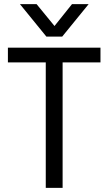

<svg xmlns="http://www.w3.org/2000/svg" viewBox="-20 -903 522 923"><path d="M279 -727H203L76 -883H156L242 -778L326 -883H406ZM463 -674V-603H281V0H200V-603H18V-674Z"/></svg>

Font: Hind
Style: Regular
Weight: 400
Designer: Manushi Parikh, Satya Rajpurohit
Foundry: Indian Type Foundry
Version: Version 2.000;PS 1.0;hotconv 1.0.79;makeotf.lib2.5.61930